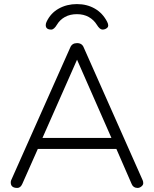

<svg xmlns="http://www.w3.org/2000/svg" viewBox="-20 -924 760 949"><path d="M189.9 -242.2H530.8L360.8 -628.9ZM660.2 4.9Q638.7 4.9 630.9 -14.2L555.2 -188H167L89.8 -14.2Q81.1 4.9 65.4 4.9Q33.2 4.9 33.2 -22Q33.2 -28.8 35.2 -33.2L327.1 -689Q335.9 -710.9 360.8 -710.9Q385.7 -710.9 394 -689L685.1 -33.2Q688 -26.9 688 -18.3Q688 -9.8 679 -2.4Q669.9 4.9 660.2 4.9ZM233.4 -777.8Q206.1 -777.8 206.1 -799.8Q206.1 -807.6 210 -815.9Q230 -858.9 270 -881.3Q310.1 -903.8 360.1 -903.8Q410.2 -903.8 449 -881.3Q487.8 -858.9 509.8 -815.9Q520 -795.4 510 -786.6Q500 -777.8 486.6 -777.8Q473.1 -777.8 458.5 -801.8Q443.8 -825.7 418.9 -839.8Q394 -854 360.1 -854Q326.2 -854 301 -840.1Q275.9 -826.2 261.5 -802Q247.1 -777.8 233.4 -777.8Z"/></svg>

Font: Nunito-Light
Style: Regular
Weight: 300
Designer: Vernon Adams
Foundry: newtypography
Version: Version 3.000